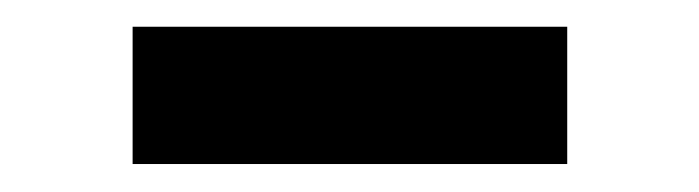

<svg xmlns="http://www.w3.org/2000/svg" viewBox="-20 -395 510 140"><path d="M76.7 -275.4V-375.5H393.6V-275.4Z"/></svg>

Font: Acari Sans Neue Black
Style: Regular
Weight: 900
Designer: Alfredo Marco Pradil
Foundry: Alfredo Marco Pradil
Version: Version 1.045;June 16, 2019;FontCreator 11.5.0.2425 64-bit; 